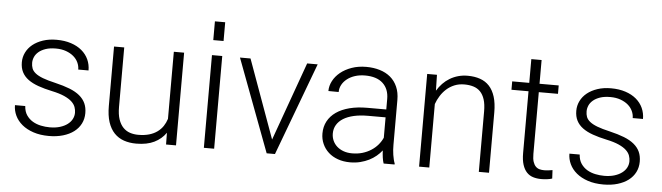

<svg xmlns="http://www.w3.org/2000/svg" viewBox="-47 -901 3759 1090"><g transform="rotate(5 1833.0 -356.0)"><path d="M392.6 -134.3Q392.6 -150.4 387 -166.5Q381.3 -182.6 366 -197Q350.6 -211.4 323 -223.9Q295.4 -236.3 251.5 -245.6Q207.5 -254.9 173.1 -267.1Q138.7 -279.3 115 -296.6Q91.3 -314 79.1 -337.9Q66.9 -361.8 66.9 -394Q66.9 -423.3 79.8 -449.7Q92.8 -476.1 116.9 -495.6Q141.1 -515.1 175.5 -526.6Q210 -538.1 252.9 -538.1Q298.8 -538.1 335.2 -526.1Q371.6 -514.2 396.7 -492.9Q421.9 -471.7 435.1 -442.9Q448.2 -414.1 448.2 -380.4H389.6Q389.6 -400.9 380.6 -420.4Q371.6 -439.9 354.2 -454.8Q336.9 -469.7 311.3 -479Q285.6 -488.3 252.9 -488.3Q218.8 -488.3 194.6 -480Q170.4 -471.7 155 -458.5Q139.6 -445.3 132.6 -429Q125.5 -412.6 125.5 -396Q125.5 -378.4 130.9 -364Q136.2 -349.6 151.6 -337.2Q167 -324.7 194.6 -314.2Q222.2 -303.7 266.6 -293.5Q314.5 -282.2 349.1 -268.6Q383.8 -254.9 406.5 -236.1Q429.2 -217.3 440.2 -193.1Q451.2 -168.9 451.2 -137.2Q451.2 -104.5 437.5 -77.4Q423.8 -50.3 398.4 -31Q373 -11.7 336.9 -1Q300.8 9.8 256.3 9.8Q206.1 9.8 167.5 -3.2Q128.9 -16.1 102.5 -38.1Q76.2 -60.1 62.7 -88.6Q49.3 -117.2 49.3 -147.9H107.9Q109.9 -116.7 124 -95.9Q138.2 -75.2 159.2 -62.7Q180.2 -50.3 205.8 -44.9Q231.4 -39.6 256.3 -39.6Q289.6 -39.6 314.9 -47.4Q340.3 -55.2 357.7 -68.4Q375 -81.5 383.8 -98.6Q392.6 -115.7 392.6 -134.3Z M922.4 -66.9Q897.5 -30.8 856.2 -10.5Q814.9 9.8 753.9 9.8Q714.8 9.8 683.1 -1.2Q651.4 -12.2 628.4 -36.1Q605.5 -60.1 593 -97.9Q580.6 -135.7 580.6 -189.9V-528.3H638.7V-189Q638.7 -146.5 648.4 -118.2Q658.2 -89.8 674.8 -72.8Q691.4 -55.7 713.6 -48.3Q735.8 -41 760.7 -41Q795.9 -41 822.8 -48.8Q849.6 -56.6 869.1 -70.8Q888.7 -85 901.4 -104Q914.1 -123 921.4 -146V-528.3H980V0H923.3Z M1197.3 -613.8H1138.7V-720.7H1197.3ZM1197.3 0H1138.7V-528.3H1197.3Z M1520.5 -80.6 1681.2 -528.3H1741.2L1543.9 0H1496.6L1298.3 -528.3H1358.4Z M2163.1 0Q2158.2 -13.7 2155.5 -33.4Q2152.8 -53.2 2151.9 -73.7Q2138.7 -56.6 2120.6 -41.5Q2102.5 -26.4 2080.1 -15.1Q2057.6 -3.9 2030.8 2.9Q2003.9 9.8 1972.7 9.8Q1934.1 9.8 1902.6 -1.5Q1871.1 -12.7 1848.9 -33Q1826.7 -53.2 1814.5 -80.6Q1802.2 -107.9 1802.2 -140.1Q1802.2 -178.7 1818.8 -209.7Q1835.4 -240.7 1866.7 -262.5Q1897.9 -284.2 1942.6 -295.7Q1987.3 -307.1 2043 -307.1H2151.4V-367.2Q2151.4 -423.8 2116.5 -456.3Q2081.5 -488.8 2014.6 -488.8Q1983.9 -488.8 1958 -480.5Q1932.1 -472.2 1913.3 -457.5Q1894.5 -442.9 1884 -423.6Q1873.5 -404.3 1873.5 -382.3L1814.9 -382.8Q1814.9 -412.6 1829.6 -440.4Q1844.2 -468.3 1870.8 -490Q1897.5 -511.7 1934.8 -524.9Q1972.2 -538.1 2017.6 -538.1Q2059.6 -538.1 2095 -527.3Q2130.4 -516.6 2155.8 -495.1Q2181.2 -473.6 2195.3 -441.4Q2209.5 -409.2 2209.5 -366.2V-110.4Q2209.5 -96.7 2210.4 -82Q2211.4 -67.4 2213.6 -53.7Q2215.8 -40 2218.8 -27.6Q2221.7 -15.1 2225.6 -5.9V0ZM1979.5 -42Q2011.2 -42 2038.3 -50Q2065.4 -58.1 2087.4 -72.3Q2109.4 -86.4 2125.5 -105.2Q2141.6 -124 2151.4 -146V-262.2H2051.3Q2006.3 -262.2 1970.9 -254.2Q1935.5 -246.1 1911.1 -231Q1886.7 -215.8 1873.8 -194.1Q1860.8 -172.4 1860.8 -145Q1860.8 -123.5 1869.1 -104.7Q1877.4 -85.9 1892.8 -72Q1908.2 -58.1 1930.2 -50Q1952.1 -42 1979.5 -42Z M2420.9 -528.3 2422.9 -438Q2436.5 -460.4 2454.3 -479Q2472.2 -497.6 2494.1 -510.7Q2516.1 -523.9 2541.5 -531Q2566.9 -538.1 2595.2 -538.1Q2634.8 -538.1 2666 -527.3Q2697.3 -516.6 2719 -493.2Q2740.7 -469.7 2752.2 -432.9Q2763.7 -396 2763.7 -343.8V0H2705.6V-344.2Q2705.6 -385.3 2696.8 -412.6Q2688 -439.9 2671.9 -456.5Q2655.8 -473.1 2632.6 -480.2Q2609.4 -487.3 2581.1 -487.3Q2549.8 -487.3 2524.4 -476.8Q2499 -466.3 2479.5 -448.7Q2460 -431.2 2445.8 -408.4Q2431.6 -385.7 2423.3 -361.8V0H2365.2V-528.3Z M3005.4 -663.6V-528.3H3114.7V-480.5H3005.4V-128.4Q3005.4 -100.6 3011 -83.7Q3016.6 -66.9 3026.1 -57.4Q3035.6 -47.9 3048.1 -44.7Q3060.5 -41.5 3074.2 -41.5Q3087.4 -41.5 3099.6 -43.2Q3111.8 -44.9 3121.6 -46.4L3124 1.5Q3113.3 5.4 3095.9 7.6Q3078.6 9.8 3061.5 9.8Q3036.6 9.8 3015.4 3.2Q2994.1 -3.4 2979 -19.5Q2963.9 -35.6 2955.3 -62.3Q2946.8 -88.9 2946.8 -128.4V-480.5H2849.6V-528.3H2946.8V-663.6Z M3552.2 -134.3Q3552.2 -150.4 3546.6 -166.5Q3541 -182.6 3525.6 -197Q3510.3 -211.4 3482.7 -223.9Q3455.1 -236.3 3411.1 -245.6Q3367.2 -254.9 3332.8 -267.1Q3298.3 -279.3 3274.7 -296.6Q3251 -314 3238.8 -337.9Q3226.6 -361.8 3226.6 -394Q3226.6 -423.3 3239.5 -449.7Q3252.4 -476.1 3276.6 -495.6Q3300.8 -515.1 3335.2 -526.6Q3369.6 -538.1 3412.6 -538.1Q3458.5 -538.1 3494.9 -526.1Q3531.2 -514.2 3556.4 -492.9Q3581.5 -471.7 3594.7 -442.9Q3607.9 -414.1 3607.9 -380.4H3549.3Q3549.3 -400.9 3540.3 -420.4Q3531.2 -439.9 3513.9 -454.8Q3496.6 -469.7 3470.9 -479Q3445.3 -488.3 3412.6 -488.3Q3378.4 -488.3 3354.2 -480Q3330.1 -471.7 3314.7 -458.5Q3299.3 -445.3 3292.2 -429Q3285.2 -412.6 3285.2 -396Q3285.2 -378.4 3290.5 -364Q3295.9 -349.6 3311.3 -337.2Q3326.7 -324.7 3354.2 -314.2Q3381.8 -303.7 3426.3 -293.5Q3474.1 -282.2 3508.8 -268.6Q3543.5 -254.9 3566.2 -236.1Q3588.9 -217.3 3599.9 -193.1Q3610.8 -168.9 3610.8 -137.2Q3610.8 -104.5 3597.2 -77.4Q3583.5 -50.3 3558.1 -31Q3532.7 -11.7 3496.6 -1Q3460.4 9.8 3416 9.8Q3365.7 9.8 3327.1 -3.2Q3288.6 -16.1 3262.2 -38.1Q3235.8 -60.1 3222.4 -88.6Q3209 -117.2 3209 -147.9H3267.6Q3269.5 -116.7 3283.7 -95.9Q3297.9 -75.2 3318.8 -62.7Q3339.8 -50.3 3365.5 -44.9Q3391.1 -39.6 3416 -39.6Q3449.2 -39.6 3474.6 -47.4Q3500 -55.2 3517.3 -68.4Q3534.7 -81.5 3543.5 -98.6Q3552.2 -115.7 3552.2 -134.3Z"/></g></svg>

Font: Melbourne
Style: Light
Weight: 300
Designer: Google
Version: Version 2.000980; 2014